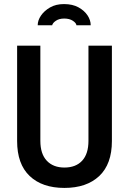

<svg xmlns="http://www.w3.org/2000/svg" viewBox="-20 -910 632 942"><path d="M296 12Q187 12 125.5 -46.5Q64 -105 64 -218V-686H178V-219Q178 -155 209.5 -121.5Q241 -88 296 -88Q352 -88 383 -121.5Q414 -155 414 -219V-686H529V-218Q529 -105 467 -46.5Q405 12 296 12ZM165 -786Q165 -810 181 -833.5Q197 -857 225.5 -873.5Q254 -890 294 -890Q336 -890 365 -874Q394 -858 409.5 -834.5Q425 -811 425 -786H355Q354 -797 337.5 -808Q321 -819 295 -819Q270 -819 254 -808Q238 -797 236 -786Z"/></svg>

Font: Archivo Narrow SemiBold
Style: Regular
Weight: 600
Designer: Hector Gatti
Foundry: Omnibus-Type
Version: Version 3.002